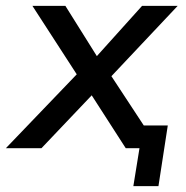

<svg xmlns="http://www.w3.org/2000/svg" viewBox="-47 -508 636 658"><path d="M410 130 431 0H388L401 -78H528L496 130ZM-27 0 234 -272 233 -227 64 -488H177L296 -298H269L440 -488H562L318 -229L317 -274L497 0H384L254 -202L286 -201L95 0Z"/></svg>

Font: Nunito Sans 12pt SemiBold
Style: Italic
Weight: 600
Italic angle: -9°
Designer: Vernon Adams
Foundry: Vernon Adams
Version: Version 3.101;gftools[0.9.27]